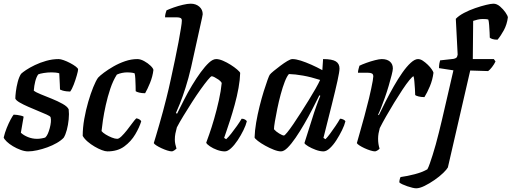

<svg xmlns="http://www.w3.org/2000/svg" viewBox="-20 -820 2771 1040"><path d="M132 0Q114 0 92 -8Q70 -16 50 -28Q30 -40 16.5 -53Q3 -66 0 -75Q6 -101 16.5 -127Q27 -153 37.5 -172.5Q48 -192 54 -199Q62 -199 73 -197.5Q84 -196 94 -193.5Q104 -191 108 -188Q105 -173 101.5 -150.5Q98 -128 93 -101Q108 -87 131.5 -77.5Q155 -68 181 -68Q191 -68 203.5 -70Q216 -72 225 -75Q233 -82 239 -95.5Q245 -109 249.5 -126Q254 -143 255.5 -158.5Q257 -174 254 -185Q252 -191 232.5 -199.5Q213 -208 186.5 -219Q160 -230 133.5 -241.5Q107 -253 87 -264.5Q67 -276 63 -286Q63 -299 66 -324Q69 -349 76 -376Q83 -403 94 -420Q102 -428 121.5 -441Q141 -454 169 -467.5Q197 -481 230.5 -490.5Q264 -500 298 -500Q308 -500 325 -494Q342 -488 360 -478.5Q378 -469 390.5 -459.5Q403 -450 403 -444Q403 -436 396 -411.5Q389 -387 379.5 -362Q370 -337 360 -324Q351 -324 339 -325.5Q327 -327 317.5 -330Q308 -333 305 -335Q305 -348 304 -363Q303 -378 302.5 -393Q302 -408 301 -423Q291 -426 279.5 -427Q268 -428 259 -428Q238 -428 216.5 -424.5Q195 -421 187 -417Q177 -403 171 -379.5Q165 -356 163 -329Q174 -320 201.5 -309Q229 -298 261 -285Q293 -272 319 -257.5Q345 -243 352 -228Q355 -203 352 -173Q349 -143 342 -116.5Q335 -90 325 -74Q311 -59 287.5 -45.5Q264 -32 236.5 -22Q209 -12 181.5 -6Q154 0 132 0Z M562 0Q550 0 531.5 -7Q513 -14 492.5 -26Q472 -38 454.5 -53Q437 -68 428 -84Q428 -128 436.5 -176Q445 -224 458 -268.5Q471 -313 485 -347.5Q499 -382 511 -399Q521 -410 543 -426.5Q565 -443 594.5 -460Q624 -477 657.5 -488.5Q691 -500 724 -500Q741 -500 761 -489Q781 -478 795.5 -464Q810 -450 811 -441Q807 -406 792.5 -370.5Q778 -335 766 -315Q748 -315 734 -318.5Q720 -322 715 -326Q715 -335 714.5 -354.5Q714 -374 713 -394Q712 -414 709 -423Q699 -426 688.5 -427Q678 -428 670 -428Q656 -428 641 -425Q626 -422 613 -416Q592 -383 577.5 -339.5Q563 -296 553 -251Q543 -206 537.5 -168.5Q532 -131 530 -110Q537 -101 552.5 -91.5Q568 -82 585.5 -75Q603 -68 615 -68Q624 -68 638 -81.5Q652 -95 667 -114Q682 -133 695.5 -151.5Q709 -170 718 -179Q728 -178 735.5 -173Q743 -168 745 -163Q735 -130 712.5 -92Q690 -54 653.5 -27Q617 0 562 0Z M912 0Q901 0 885.5 -5Q870 -10 854 -17.5Q838 -25 826.5 -32.5Q815 -40 813 -45Q817 -58 825 -84.5Q833 -111 843 -146Q853 -181 863 -217.5Q873 -254 881 -287Q894 -338 905.5 -392Q917 -446 928 -497Q939 -548 947 -592Q955 -636 960 -666.5Q965 -697 965 -708Q965 -719 958 -722.5Q951 -726 940 -726H874Q874 -737 877 -748Q880 -759 882 -764Q897 -771 921 -779.5Q945 -788 970.5 -794Q996 -800 1013 -800Q1041 -800 1059.5 -784Q1078 -768 1078 -743Q1078 -739 1074.5 -724Q1071 -709 1065 -681L1015 -455Q1001 -395 985 -345Q969 -295 955 -260Q941 -225 933 -208L939 -204Q956 -238 976.5 -278.5Q997 -319 1020.5 -358Q1044 -397 1067.5 -429Q1091 -461 1112 -480.5Q1133 -500 1151 -500Q1167 -500 1188 -491Q1209 -482 1229.5 -469Q1250 -456 1264.5 -443.5Q1279 -431 1281 -425Q1280 -388 1272 -343.5Q1264 -299 1251.5 -253.5Q1239 -208 1226.5 -169.5Q1214 -131 1205 -105Q1196 -79 1194 -73L1205 -66Q1217 -77 1232.5 -96.5Q1248 -116 1263.5 -138Q1279 -160 1289 -177Q1299 -177 1307 -172.5Q1315 -168 1317 -163Q1312 -142 1298.5 -114.5Q1285 -87 1267.5 -60.5Q1250 -34 1231.5 -17Q1213 0 1198 0Q1178 0 1156 -8Q1134 -16 1117 -27.5Q1100 -39 1097 -47Q1101 -58 1113.5 -93Q1126 -128 1140 -176.5Q1154 -225 1165.5 -276.5Q1177 -328 1181 -371Q1175 -381 1164 -388.5Q1153 -396 1142.5 -401.5Q1132 -407 1127 -407Q1122 -407 1105.5 -387Q1089 -367 1066.5 -335.5Q1044 -304 1020 -266.5Q996 -229 974 -193Q952 -157 938 -130Q933 -112 930 -96.5Q927 -81 927 -64Q927 -52 929.5 -39.5Q932 -27 936 -15Q932 -11 925.5 -6.5Q919 -2 912 0Z M1502 0Q1486 0 1463 -9Q1440 -18 1416.5 -31Q1393 -44 1377 -56.5Q1361 -69 1359 -75Q1360 -112 1367.5 -156Q1375 -200 1386 -244Q1397 -288 1408.5 -325Q1420 -362 1429 -386.5Q1438 -411 1441 -415Q1446 -422 1462.5 -435.5Q1479 -449 1499 -464Q1519 -479 1536.5 -489.5Q1554 -500 1564 -500Q1583 -500 1609.5 -491.5Q1636 -483 1666.5 -469.5Q1697 -456 1726 -440L1730 -500Q1779 -500 1799 -487.5Q1819 -475 1819 -449Q1819 -432 1808 -382Q1797 -332 1777.5 -254Q1758 -176 1732 -73L1743 -66Q1754 -77 1768 -96Q1782 -115 1797 -137Q1812 -159 1822 -177Q1831 -177 1840 -172.5Q1849 -168 1851 -163Q1846 -142 1832.5 -114.5Q1819 -87 1802 -60.5Q1785 -34 1766.5 -17Q1748 0 1732 0Q1713 0 1690 -8.5Q1667 -17 1649.5 -27.5Q1632 -38 1629 -45L1682 -212Q1689 -231 1694 -246.5Q1699 -262 1704.5 -275Q1710 -288 1715 -301L1710 -304Q1693 -270 1672 -229Q1651 -188 1627.5 -147.5Q1604 -107 1581 -73.5Q1558 -40 1538 -20Q1518 0 1502 0ZM1518 -86Q1522 -86 1536 -103Q1550 -120 1569 -148Q1588 -176 1609.5 -209.5Q1631 -243 1652 -277Q1673 -311 1689.5 -340Q1706 -369 1714 -387Q1664 -403 1621.5 -410.5Q1579 -418 1545 -419Q1534 -407 1522.5 -377.5Q1511 -348 1500.5 -309Q1490 -270 1482 -231Q1474 -192 1469 -162Q1464 -132 1464 -120Q1474 -108 1492 -97Q1510 -86 1518 -86Z M2012 0Q2002 0 1986 -5Q1970 -10 1954 -17.5Q1938 -25 1926.5 -32.5Q1915 -40 1913 -45Q1919 -67 1930 -105Q1941 -143 1954 -191Q1967 -239 1979 -288Q1985 -314 1990.5 -339Q1996 -364 1999 -382Q2002 -400 2002 -406Q2002 -418 1994.5 -422Q1987 -426 1972 -426H1919Q1919 -435 1922 -446Q1925 -457 1927 -464Q1941 -471 1964.5 -479.5Q1988 -488 2011.5 -494Q2035 -500 2048 -500Q2076 -500 2092 -486.5Q2108 -473 2108 -449Q2108 -439 2101.5 -413.5Q2095 -388 2085.5 -355.5Q2076 -323 2064.5 -290.5Q2053 -258 2043 -233Q2033 -208 2028 -199L2032 -196Q2048 -230 2069 -271Q2090 -312 2113 -352.5Q2136 -393 2159.5 -426.5Q2183 -460 2205 -480Q2227 -500 2244 -500Q2257 -500 2270.5 -491Q2284 -482 2297 -469.5Q2310 -457 2318.5 -444.5Q2327 -432 2328 -426Q2323 -387 2308.5 -352.5Q2294 -318 2279 -294Q2261 -294 2247.5 -297.5Q2234 -301 2229 -305Q2229 -319 2227.5 -339Q2226 -359 2224.5 -378.5Q2223 -398 2220 -407Q2214 -406 2197.5 -386Q2181 -366 2159.5 -333.5Q2138 -301 2115 -263.5Q2092 -226 2071.5 -190Q2051 -154 2037 -126Q2033 -112 2030.5 -97.5Q2028 -83 2028 -68Q2028 -54 2030 -40.5Q2032 -27 2036 -15Q2033 -11 2026.5 -6.5Q2020 -2 2012 0Z M2234 200Q2227 200 2214 197Q2201 194 2186.5 189Q2172 184 2160 178.5Q2148 173 2143 168Q2143 160 2145.5 150.5Q2148 141 2150 139Q2187 134 2227 123.5Q2267 113 2295 97Q2301 86 2308 66Q2315 46 2323.5 19.5Q2332 -7 2340.5 -38Q2349 -69 2357.5 -103Q2366 -137 2374 -171Q2391 -247 2406 -309Q2421 -371 2436 -439L2358 -451Q2358 -465 2360 -476.5Q2362 -488 2364 -493L2436 -501Q2447 -503 2452 -507.5Q2457 -512 2459 -524L2449 -718Q2465 -735 2493.5 -750Q2522 -765 2554 -776Q2586 -787 2613 -793.5Q2640 -800 2653 -800Q2671 -800 2688.5 -785Q2706 -770 2718 -752.5Q2730 -735 2731 -726Q2726 -687 2709 -656Q2692 -625 2675 -605Q2658 -605 2647.5 -608.5Q2637 -612 2633 -616Q2633 -624 2632 -644Q2631 -664 2629.5 -684.5Q2628 -705 2625 -714Q2619 -716 2611 -716.5Q2603 -717 2595 -717Q2581 -717 2568 -714Q2555 -711 2543 -707L2541 -500H2655L2664 -487Q2657 -472 2645 -456.5Q2633 -441 2624 -435L2527 -438L2406 87Q2400 98 2380.5 117Q2361 136 2333.5 155Q2306 174 2279.5 187Q2253 200 2234 200Z"/></svg>

Font: Texturina Medium 12pt SemiBold
Style: Italic
Weight: 600
Italic angle: -11°
Version: Version 1.002